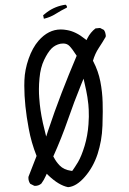

<svg xmlns="http://www.w3.org/2000/svg" viewBox="-20 -795 540 802"><path d="M408.7 -367.2Q407.7 -410.2 399.2 -454.3Q390.6 -498.5 369.6 -538.6L368.2 -541Q377 -571.3 392.6 -594.7Q408.2 -618.2 421.4 -641.1Q421.9 -643.1 421.9 -645.8Q421.9 -648.4 420.9 -652.8Q419.9 -661.6 414.1 -669.9L397.9 -678.2L378.9 -676.3Q357.9 -660.2 345.2 -635.3L341.3 -627.4L334.5 -632.8Q296.9 -663.1 259.8 -669.4Q246.6 -671.9 233.9 -671.9Q182.1 -671.9 141.1 -625Q115.7 -595.7 99.6 -549.8Q83.5 -503.4 82 -460Q81.5 -448.7 81.5 -437Q81.5 -355.5 100.1 -257.3Q110.4 -200.2 132.8 -143.6L99.1 -57.1Q98.6 -54.7 98.6 -52.7Q98.6 -38.1 106.4 -27.3L123 -19Q124.5 -18.6 126.5 -18.6Q141.6 -18.6 152.8 -28.3Q163.6 -43 170.9 -59.6L175.3 -69.3L182.6 -62Q225.6 -21 264.2 -13.2Q298.8 -15.6 334.2 -56.2Q369.6 -96.7 387.7 -151.9Q396.5 -179.7 401.6 -208Q406.7 -236.3 408 -270Q409.2 -303.7 409.2 -328.1Q409.2 -352.5 408.7 -367.2ZM351.1 -307.6Q351.1 -296.4 349.6 -275.9Q346.2 -228 333.3 -185.3Q320.3 -142.6 305.7 -117.7Q291 -93.8 284.2 -84.5L281.7 -81.1L277.3 -81.5Q246.6 -85.9 229.5 -103.5Q213.9 -119.6 204.6 -138.2L202.6 -141.6Q237.3 -218.8 263.2 -293.7Q289.1 -368.7 320.3 -445.3L329.1 -466.3Q337.4 -430.2 340.1 -416.7Q342.8 -403.3 345 -389.9Q347.2 -376.5 349.1 -358.6Q351.1 -340.8 351.1 -307.6ZM145 -468.3Q148.9 -512.7 164.3 -544.7Q179.7 -576.7 194.8 -592Q210 -607.4 232.4 -612.3Q238.8 -613.3 244.1 -613.3Q260.3 -613.3 270.5 -602.5Q282.2 -590.3 300.3 -562Q266.6 -482.4 237.3 -406.5Q208 -330.6 180.7 -248.5L172.9 -224.6Q162.6 -265.1 159.2 -281Q155.8 -296.9 153.3 -310.5Q150.9 -324.2 149.2 -335.7Q147.5 -347.2 146.2 -359.6Q145 -372.1 143.8 -387.2Q142.6 -402.3 142.6 -422.9Q142.6 -443.4 145 -468.3ZM259.3 -763.2Q259.8 -764.2 259.8 -765.6Q259.8 -771 253.9 -775.4Q210.9 -769.5 176.3 -744.1L160.2 -731.4L163.1 -717.3L163.6 -716.8Q189.9 -722.7 212.6 -737.1Q235.4 -751.5 259.3 -763.2Z"/></svg>

Font: Bakudai
Style: ExtraLight
Weight: 200
Version: Version 1.48